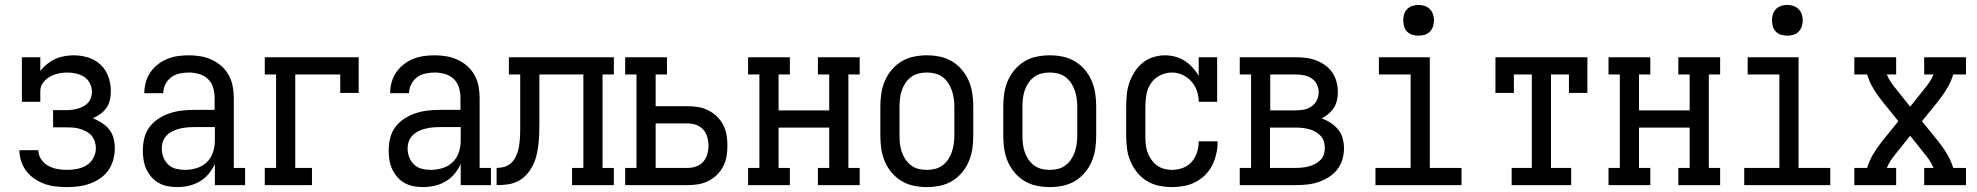

<svg xmlns="http://www.w3.org/2000/svg" viewBox="-20 -753 8040 781"><path d="M253 8Q230 8 207 5.5Q184 3 162.5 -4.5Q141 -12 121.5 -25Q102 -38 88 -56Q74 -74 66.5 -96Q59 -118 59 -141V-142H136Q136 -122 147.5 -105Q159 -88 176.5 -78.5Q194 -69 213.5 -65.5Q233 -62 253 -62Q273 -62 294 -66Q315 -70 332.5 -81Q350 -92 360 -111Q370 -130 370 -150Q370 -164 365.5 -177.5Q361 -191 352 -201.5Q343 -212 330.5 -218.5Q318 -225 304.5 -229Q291 -233 277.5 -234Q264 -235 250 -235H196V-305H250Q262 -305 274 -306.5Q286 -308 297.5 -311.5Q309 -315 319.5 -320.5Q330 -326 338 -335Q346 -344 350 -356Q354 -368 354 -380Q354 -398 345.5 -414.5Q337 -431 322 -440.5Q307 -450 289 -454Q271 -458 253 -458Q235 -458 217 -454Q199 -450 183 -441Q167 -432 155.5 -417Q144 -402 144 -384V-339H69V-520H144V-464Q156 -480 171.5 -492.5Q187 -505 204.5 -513Q222 -521 241.5 -524.5Q261 -528 280 -528Q310 -528 339 -519Q368 -510 389.5 -489.5Q411 -469 421 -440.5Q431 -412 431 -382Q431 -364 427 -346.5Q423 -329 413 -314.5Q403 -300 388.5 -289.5Q374 -279 358 -272Q377 -264 394.5 -253Q412 -242 424.5 -226Q437 -210 442 -190Q447 -170 447 -149Q447 -126 440.5 -102.5Q434 -79 420.5 -60Q407 -41 387.5 -27.5Q368 -14 345.5 -6Q323 2 299.5 5Q276 8 253 8Z M701 8Q682 8 662.5 4.5Q643 1 626 -8.5Q609 -18 596 -33Q583 -48 575 -65.5Q567 -83 564 -102.5Q561 -122 561 -141Q561 -166 567 -191Q573 -216 588 -236Q603 -256 624.5 -270Q646 -284 669.5 -292Q693 -300 718 -303Q743 -306 768 -306H853V-355Q853 -376 847 -396.5Q841 -417 826 -431.5Q811 -446 790 -452Q769 -458 749 -458Q730 -458 711 -454Q692 -450 677 -439Q662 -428 653 -410.5Q644 -393 644 -374H567Q567 -397 573 -418.5Q579 -440 591.5 -458.5Q604 -477 622 -491Q640 -505 661 -513.5Q682 -522 704 -525Q726 -528 749 -528Q772 -528 796 -524Q820 -520 841.5 -510Q863 -500 881 -484Q899 -468 910.5 -447Q922 -426 926.5 -402.5Q931 -379 931 -355V-70H977V0H854V-86Q844 -64 828.5 -45.5Q813 -27 792.5 -15Q772 -3 748.5 2.5Q725 8 701 8ZM732 -62Q756 -62 779.5 -69Q803 -76 820.5 -92.5Q838 -109 846 -132.5Q854 -156 854 -180V-236H768Q753 -236 738.5 -234.5Q724 -233 710 -229.5Q696 -226 682.5 -219.5Q669 -213 658.5 -202.5Q648 -192 643 -178Q638 -164 638 -149Q638 -131 644.5 -113.5Q651 -96 664.5 -83.5Q678 -71 695.5 -66.5Q713 -62 732 -62Z M1057 0V-70H1103V-450H1057V-520H1439V-375H1364V-450H1181V-70H1249V0Z M1701 8Q1682 8 1662.5 4.5Q1643 1 1626 -8.5Q1609 -18 1596 -33Q1583 -48 1575 -65.5Q1567 -83 1564 -102.5Q1561 -122 1561 -141Q1561 -166 1567 -191Q1573 -216 1588 -236Q1603 -256 1624.5 -270Q1646 -284 1669.5 -292Q1693 -300 1718 -303Q1743 -306 1768 -306H1853V-355Q1853 -376 1847 -396.5Q1841 -417 1826 -431.5Q1811 -446 1790 -452Q1769 -458 1749 -458Q1730 -458 1711 -454Q1692 -450 1677 -439Q1662 -428 1653 -410.5Q1644 -393 1644 -374H1567Q1567 -397 1573 -418.5Q1579 -440 1591.5 -458.5Q1604 -477 1622 -491Q1640 -505 1661 -513.5Q1682 -522 1704 -525Q1726 -528 1749 -528Q1772 -528 1796 -524Q1820 -520 1841.5 -510Q1863 -500 1881 -484Q1899 -468 1910.5 -447Q1922 -426 1926.5 -402.5Q1931 -379 1931 -355V-70H1977V0H1854V-86Q1844 -64 1828.5 -45.5Q1813 -27 1792.5 -15Q1772 -3 1748.5 2.5Q1725 8 1701 8ZM1732 -62Q1756 -62 1779.5 -69Q1803 -76 1820.5 -92.5Q1838 -109 1846 -132.5Q1854 -156 1854 -180V-236H1768Q1753 -236 1738.5 -234.5Q1724 -233 1710 -229.5Q1696 -226 1682.5 -219.5Q1669 -213 1658.5 -202.5Q1648 -192 1643 -178Q1638 -164 1638 -149Q1638 -131 1644.5 -113.5Q1651 -96 1664.5 -83.5Q1678 -71 1695.5 -66.5Q1713 -62 1732 -62Z M2000 0V-70Q2015 -70 2029 -73.5Q2043 -77 2054.5 -86Q2066 -95 2073.5 -107.5Q2081 -120 2085.5 -134Q2090 -148 2092 -162.5Q2094 -177 2095 -191.5Q2096 -206 2096 -220.5Q2096 -235 2096 -250V-450H2050V-520H2477V-450H2431V-70H2477V0H2307V-70H2353V-450H2174V-259Q2174 -236 2173.5 -213.5Q2173 -191 2170.5 -168.5Q2168 -146 2163 -124Q2158 -102 2148 -81.5Q2138 -61 2123 -44Q2108 -27 2088 -16.5Q2068 -6 2045.5 -3Q2023 0 2000 0Z M2523 0V-70H2569V-450H2523V-520H2693V-450H2647V-321H2778Q2799 -321 2820.5 -317.5Q2842 -314 2861.5 -304Q2881 -294 2896.5 -279Q2912 -264 2922 -244.5Q2932 -225 2935.5 -203.5Q2939 -182 2939 -161Q2939 -139 2935.5 -117.5Q2932 -96 2922 -76.5Q2912 -57 2896.5 -42Q2881 -27 2861.5 -17Q2842 -7 2820.5 -3.5Q2799 0 2778 0ZM2647 -70H2778Q2795 -70 2812 -76Q2829 -82 2840.5 -95Q2852 -108 2857 -125.5Q2862 -143 2862 -161Q2862 -178 2857 -195.5Q2852 -213 2840.5 -226Q2829 -239 2812 -245Q2795 -251 2778 -251H2647Z M3023 0V-70H3069V-450H3023V-520H3193V-450H3147V-304H3353V-450H3307V-520H3477V-450H3431V-70H3477V0H3307V-70H3353V-234H3147V-70H3193V0Z M3750 8Q3723 8 3696.5 2.5Q3670 -3 3647.5 -16.5Q3625 -30 3607.5 -50.5Q3590 -71 3579.5 -95.5Q3569 -120 3565 -146.5Q3561 -173 3561 -200V-320Q3561 -347 3565 -373.5Q3569 -400 3579.5 -424.5Q3590 -449 3607.5 -469.5Q3625 -490 3647.5 -503.5Q3670 -517 3696.5 -522.5Q3723 -528 3750 -528Q3777 -528 3803.5 -522.5Q3830 -517 3852.5 -503.5Q3875 -490 3892.5 -469.5Q3910 -449 3920.5 -424.5Q3931 -400 3935 -373.5Q3939 -347 3939 -320V-200Q3939 -173 3935 -146.5Q3931 -120 3920.5 -95.5Q3910 -71 3892.5 -50.5Q3875 -30 3852.5 -16.5Q3830 -3 3803.5 2.5Q3777 8 3750 8ZM3750 -62Q3767 -62 3783.5 -66Q3800 -70 3813.5 -80Q3827 -90 3836.5 -104Q3846 -118 3851.5 -134Q3857 -150 3859.5 -166.5Q3862 -183 3862 -200V-320Q3862 -337 3859.5 -353.5Q3857 -370 3851.5 -386Q3846 -402 3836.5 -416Q3827 -430 3813.5 -440Q3800 -450 3783.5 -454Q3767 -458 3750 -458Q3733 -458 3716.5 -454Q3700 -450 3686.5 -440Q3673 -430 3663.5 -416Q3654 -402 3648.5 -386Q3643 -370 3641 -353.5Q3639 -337 3639 -320V-200Q3639 -183 3641 -166.5Q3643 -150 3648.5 -134Q3654 -118 3663.5 -104Q3673 -90 3686.5 -80Q3700 -70 3716.5 -66Q3733 -62 3750 -62Z M4250 8Q4223 8 4196.5 2.5Q4170 -3 4147.5 -16.5Q4125 -30 4107.5 -50.5Q4090 -71 4079.5 -95.5Q4069 -120 4065 -146.5Q4061 -173 4061 -200V-320Q4061 -347 4065 -373.5Q4069 -400 4079.5 -424.5Q4090 -449 4107.5 -469.5Q4125 -490 4147.5 -503.5Q4170 -517 4196.5 -522.5Q4223 -528 4250 -528Q4277 -528 4303.5 -522.5Q4330 -517 4352.5 -503.5Q4375 -490 4392.5 -469.5Q4410 -449 4420.5 -424.5Q4431 -400 4435 -373.5Q4439 -347 4439 -320V-200Q4439 -173 4435 -146.5Q4431 -120 4420.5 -95.5Q4410 -71 4392.5 -50.5Q4375 -30 4352.5 -16.5Q4330 -3 4303.5 2.5Q4277 8 4250 8ZM4250 -62Q4267 -62 4283.5 -66Q4300 -70 4313.5 -80Q4327 -90 4336.5 -104Q4346 -118 4351.5 -134Q4357 -150 4359.5 -166.5Q4362 -183 4362 -200V-320Q4362 -337 4359.5 -353.5Q4357 -370 4351.5 -386Q4346 -402 4336.5 -416Q4327 -430 4313.5 -440Q4300 -450 4283.5 -454Q4267 -458 4250 -458Q4233 -458 4216.5 -454Q4200 -450 4186.5 -440Q4173 -430 4163.5 -416Q4154 -402 4148.5 -386Q4143 -370 4141 -353.5Q4139 -337 4139 -320V-200Q4139 -183 4141 -166.5Q4143 -150 4148.5 -134Q4154 -118 4163.5 -104Q4173 -90 4186.5 -80Q4200 -70 4216.5 -66Q4233 -62 4250 -62Z M4747 8Q4721 8 4694.5 2.5Q4668 -3 4645.5 -16.5Q4623 -30 4606 -51Q4589 -72 4578.5 -96.5Q4568 -121 4564.5 -147.5Q4561 -174 4561 -200V-320Q4561 -345 4563.5 -369.5Q4566 -394 4574 -417Q4582 -440 4595.5 -461Q4609 -482 4628 -497.5Q4647 -513 4671 -520.5Q4695 -528 4719 -528Q4740 -528 4760.5 -522.5Q4781 -517 4799 -505.5Q4817 -494 4831 -478.5Q4845 -463 4856 -445V-520H4931V-339H4856Q4856 -362 4848.5 -383.5Q4841 -405 4826 -422Q4811 -439 4790 -448.5Q4769 -458 4747 -458Q4722 -458 4699 -446.5Q4676 -435 4662 -414.5Q4648 -394 4643.5 -369.5Q4639 -345 4639 -320V-200Q4639 -183 4640.5 -166.5Q4642 -150 4647.5 -134.5Q4653 -119 4662.5 -105Q4672 -91 4685 -81Q4698 -71 4714.5 -66.5Q4731 -62 4747 -62Q4770 -62 4791.5 -70Q4813 -78 4827.5 -94.5Q4842 -111 4849 -133Q4856 -155 4856 -177V-178H4933V-176Q4933 -152 4927.5 -127.5Q4922 -103 4911 -81Q4900 -59 4882.5 -41.5Q4865 -24 4843 -12.5Q4821 -1 4796.5 3.5Q4772 8 4747 8Z M5023 0V-70H5069V-450H5023V-520H5252Q5273 -520 5293.5 -517.5Q5314 -515 5333.5 -507.5Q5353 -500 5370.5 -487.5Q5388 -475 5399.5 -458Q5411 -441 5416.5 -420.5Q5422 -400 5422 -379Q5422 -362 5418.5 -345.5Q5415 -329 5406 -315Q5397 -301 5384 -290Q5371 -279 5356 -271Q5375 -265 5392.5 -253.5Q5410 -242 5423 -226.5Q5436 -211 5441.5 -190.5Q5447 -170 5447 -150Q5447 -127 5440.5 -104.5Q5434 -82 5419.5 -63.5Q5405 -45 5385 -32.5Q5365 -20 5343 -12.5Q5321 -5 5298 -2.5Q5275 0 5252 0ZM5147 -304H5252Q5269 -304 5285.5 -307.5Q5302 -311 5315.5 -320.5Q5329 -330 5336.5 -345.5Q5344 -361 5344 -377Q5344 -394 5336.5 -409.5Q5329 -425 5315.5 -434Q5302 -443 5285.5 -446.5Q5269 -450 5252 -450H5147ZM5146 -70H5252Q5265 -70 5278.5 -71.5Q5292 -73 5305 -76.5Q5318 -80 5330 -86.5Q5342 -93 5351.5 -102.5Q5361 -112 5365 -125Q5369 -138 5369 -152Q5369 -165 5365 -178Q5361 -191 5351.5 -201Q5342 -211 5330 -217.5Q5318 -224 5305 -227.5Q5292 -231 5278.5 -232.5Q5265 -234 5252 -234H5146Z M5575 0V-70H5718V-450H5589V-520H5796V-70H5925V0ZM5750 -608Q5737 -608 5725 -611.5Q5713 -615 5704 -624Q5695 -633 5691.5 -645Q5688 -657 5688 -670Q5688 -683 5691.5 -695Q5695 -707 5704 -716Q5713 -725 5725 -729Q5737 -733 5750 -733Q5763 -733 5775 -729Q5787 -725 5796 -716Q5805 -707 5809 -695Q5813 -683 5813 -670Q5813 -657 5809 -645Q5805 -633 5796 -624Q5787 -615 5775 -611.5Q5763 -608 5750 -608Z M6129 0V-70H6211V-450H6138V-375H6063V-520H6437V-375H6362V-450H6289V-70H6371V0Z M6523 0V-70H6569V-450H6523V-520H6693V-450H6647V-304H6853V-450H6807V-520H6977V-450H6931V-70H6977V0H6807V-70H6853V-234H6647V-70H6693V0Z M7075 0V-70H7218V-450H7089V-520H7296V-70H7425V0ZM7250 -608Q7237 -608 7225 -611.5Q7213 -615 7204 -624Q7195 -633 7191.5 -645Q7188 -657 7188 -670Q7188 -683 7191.5 -695Q7195 -707 7204 -716Q7213 -725 7225 -729Q7237 -733 7250 -733Q7263 -733 7275 -729Q7287 -725 7296 -716Q7305 -707 7309 -695Q7313 -683 7313 -670Q7313 -657 7309 -645Q7305 -633 7296 -624Q7287 -615 7275 -611.5Q7263 -608 7250 -608Z M7523 0V-70H7575Q7583 -97 7597 -121.5Q7611 -146 7628 -168L7629 -169Q7630 -171 7631.5 -172.5Q7633 -174 7634 -176L7702 -260L7634 -344Q7633 -346 7631.5 -347.5Q7630 -349 7629 -351L7628 -352Q7611 -374 7597 -398.5Q7583 -423 7575 -450H7523V-520H7693V-450H7655Q7662 -433 7672.5 -417.5Q7683 -402 7695 -388L7750 -319L7805 -388Q7817 -402 7827.5 -417.5Q7838 -433 7845 -450H7807V-520H7977V-450H7925Q7917 -423 7903 -398.5Q7889 -374 7872 -352L7871 -351Q7870 -349 7868.5 -347.5Q7867 -346 7866 -344L7798 -260L7866 -176Q7867 -174 7868.5 -172.5Q7870 -171 7871 -169L7872 -168Q7889 -146 7903 -121.5Q7917 -97 7925 -70H7977V0H7807V-70H7845Q7838 -87 7827.5 -102.5Q7817 -118 7805 -132L7750 -201L7695 -132Q7683 -118 7672.5 -102.5Q7662 -87 7655 -70H7693V0Z"/></svg>

Font: Iosevka Curly Slab
Style: Regular
Weight: 400
Monospace: yes
Designer: Belleve Invis
Foundry: Belleve Invis
Version: Version 22.1.2; ttfautohint (v1.8.4)